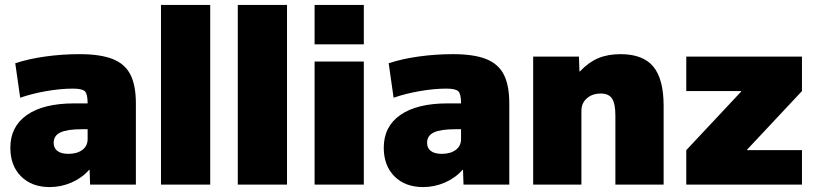

<svg xmlns="http://www.w3.org/2000/svg" viewBox="-20 -750 3327 780"><path d="M22 -150Q22 -236 89.5 -283Q157 -330 282 -330H336Q336 -368 325 -379Q314 -390 276 -390Q227 -390 169 -380Q111 -370 62 -353L42 -493Q96 -511 164.5 -520.5Q233 -530 303 -530Q387 -530 437 -510.5Q487 -491 509.5 -447.5Q532 -404 532 -330V0H346L344 -60H342Q313 -27 270.5 -8.5Q228 10 182 10Q109 10 65.5 -33.5Q22 -77 22 -150ZM258 -125Q293 -125 314.5 -141Q336 -157 336 -185V-225H312Q253 -225 225.5 -212Q198 -199 198 -170Q198 -148 213.5 -136.5Q229 -125 258 -125Z M634 -730H834V0H634Z M946 -730H1146V0H946Z M1258 -730H1458V-570H1258ZM1258 -500H1458V0H1258Z M1539 -150Q1539 -236 1606.5 -283Q1674 -330 1799 -330H1853Q1853 -368 1842 -379Q1831 -390 1793 -390Q1744 -390 1686 -380Q1628 -370 1579 -353L1559 -493Q1613 -511 1681.5 -520.5Q1750 -530 1820 -530Q1904 -530 1954 -510.5Q2004 -491 2026.5 -447.5Q2049 -404 2049 -330V0H1863L1861 -60H1859Q1830 -27 1787.5 -8.5Q1745 10 1699 10Q1626 10 1582.5 -33.5Q1539 -77 1539 -150ZM1775 -125Q1810 -125 1831.5 -141Q1853 -157 1853 -185V-225H1829Q1770 -225 1742.5 -212Q1715 -199 1715 -170Q1715 -148 1730.5 -136.5Q1746 -125 1775 -125Z M2146 -520H2332L2334 -460H2336Q2371 -497 2410 -513.5Q2449 -530 2501 -530Q2592 -530 2634 -479.5Q2676 -429 2676 -320V0H2480V-280Q2480 -329 2466.5 -349.5Q2453 -370 2421 -370Q2386 -370 2364 -350.5Q2342 -331 2342 -300V0H2146Z M2768 -140 2991 -378V-380H2768V-520H3238V-380L3015 -142V-140H3238V0H2768Z"/></svg>

Font: Enso Black
Style: Regular
Weight: 900
Designer: Coji Morishita
Foundry: UNDERFOREST DESIGN
Version: Version 1.000